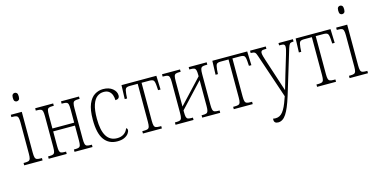

<svg xmlns="http://www.w3.org/2000/svg" viewBox="-90 -1231 3891 1968"><g transform="rotate(-15 1856.0 -247.0)"><path d="M129 -653Q116 -653 107 -662.5Q98 -672 98 -698Q98 -723 107 -733Q116 -743 129 -743Q143 -743 152 -733Q161 -723 161 -698Q161 -672 152 -662.5Q143 -653 129 -653ZM32 0V-25H47Q72 -25 85.5 -30Q99 -35 104 -52Q109 -69 109 -104V-432Q109 -467 104 -484Q99 -501 85.5 -506Q72 -511 47 -511H33V-536H150V-104Q150 -69 155 -52Q160 -35 173.5 -30Q187 -25 212 -25H227V0Z M292 0V-25H306Q331 -25 344.5 -30Q358 -35 363 -52Q368 -69 368 -104V-432Q368 -467 363 -484Q358 -501 344.5 -506Q331 -511 306 -511H292V-536H483V-511H468Q444 -511 431 -506Q418 -501 413.5 -484.5Q409 -468 409 -433V-290H640V-433Q640 -468 635.5 -484.5Q631 -501 618 -506Q605 -511 581 -511H566V-536H757V-511H743Q718 -511 704.5 -506Q691 -501 686 -484Q681 -467 681 -432V-104Q681 -69 686 -52Q691 -35 704.5 -30Q718 -25 743 -25H757V0H566V-25H581Q605 -25 618 -30Q631 -35 635.5 -51.5Q640 -68 640 -103V-259H409V-103Q409 -68 413.5 -51.5Q418 -35 430.5 -30Q443 -25 468 -25H483V0Z M1020 10Q930 10 881 -57Q832 -124 832 -268Q832 -374 857.5 -434.5Q883 -495 924.5 -520.5Q966 -546 1013 -546Q1076 -546 1114 -515Q1152 -484 1152 -442Q1152 -404 1108 -403Q1108 -431 1099 -457Q1090 -483 1069 -499.5Q1048 -516 1013 -516Q974 -516 943 -493Q912 -470 893.5 -415.5Q875 -361 875 -268Q875 -22 1026 -22Q1068 -22 1097.5 -42Q1127 -62 1139 -97Q1153 -91 1153 -75Q1153 -58 1138.5 -38Q1124 -18 1094.5 -4Q1065 10 1020 10Z M1292 0V-25H1310Q1335 -25 1348.5 -30Q1362 -35 1367 -51.5Q1372 -68 1372 -103V-506H1289Q1256 -506 1245.5 -493.5Q1235 -481 1231 -435L1228 -389H1203L1208 -536H1578L1583 -389H1557L1554 -435Q1551 -481 1540 -493.5Q1529 -506 1496 -506H1413V-103Q1413 -68 1418 -51.5Q1423 -35 1436.5 -30Q1450 -25 1475 -25H1493V0Z M1638 0V-25H1652Q1677 -25 1690.5 -30Q1704 -35 1709 -52Q1714 -69 1714 -104V-432Q1714 -467 1709 -484Q1704 -501 1690.5 -506Q1677 -511 1652 -511H1638V-536H1829V-511H1814Q1790 -511 1777 -506Q1764 -501 1759.5 -484.5Q1755 -468 1755 -433V-162L1995 -419V-433Q1995 -468 1990 -484.5Q1985 -501 1972.5 -506Q1960 -511 1936 -511H1921V-536H2112V-511H2097Q2073 -511 2059.5 -506Q2046 -501 2041 -484Q2036 -467 2036 -432V-104Q2036 -69 2041 -52Q2046 -35 2059.5 -30Q2073 -25 2097 -25H2112V0H1921V-25H1936Q1960 -25 1972.5 -30Q1985 -35 1990 -51.5Q1995 -68 1995 -103V-378L1755 -121V-103Q1755 -68 1759.5 -51.5Q1764 -35 1776.5 -30Q1789 -25 1814 -25H1829V0Z M2256 0V-25H2274Q2299 -25 2312.5 -30Q2326 -35 2331 -51.5Q2336 -68 2336 -103V-506H2253Q2220 -506 2209.5 -493.5Q2199 -481 2195 -435L2192 -389H2167L2172 -536H2542L2547 -389H2521L2518 -435Q2515 -481 2504 -493.5Q2493 -506 2460 -506H2377V-103Q2377 -68 2382 -51.5Q2387 -35 2400.5 -30Q2414 -25 2439 -25H2457V0Z M2663 249Q2619 249 2619 210Q2619 203 2620 198Q2633 201 2648 201Q2693 201 2724.5 161Q2756 121 2785 34L2795 7L2637 -462Q2628 -492 2616.5 -501.5Q2605 -511 2576 -511H2572V-536H2739V-511H2721Q2696 -511 2688 -503.5Q2680 -496 2680 -484Q2680 -469 2686 -447Q2692 -425 2699 -404L2764 -205Q2778 -161 2790.5 -123.5Q2803 -86 2814 -52Q2824 -86 2834.5 -122Q2845 -158 2857 -200L2919 -406Q2925 -426 2930 -447Q2935 -468 2935 -483Q2935 -496 2927 -503.5Q2919 -511 2894 -511H2874V-536H3027V-511H3025Q2996 -511 2986.5 -500Q2977 -489 2967 -458L2823 15Q2785 138 2748 193.5Q2711 249 2663 249Z M3140 0V-25H3158Q3183 -25 3196.5 -30Q3210 -35 3215 -51.5Q3220 -68 3220 -103V-506H3137Q3104 -506 3093.5 -493.5Q3083 -481 3079 -435L3076 -389H3051L3056 -536H3426L3431 -389H3405L3402 -435Q3399 -481 3388 -493.5Q3377 -506 3344 -506H3261V-103Q3261 -68 3266 -51.5Q3271 -35 3284.5 -30Q3298 -25 3323 -25H3341V0Z M3582 -653Q3569 -653 3560 -662.5Q3551 -672 3551 -698Q3551 -723 3560 -733Q3569 -743 3582 -743Q3596 -743 3605 -733Q3614 -723 3614 -698Q3614 -672 3605 -662.5Q3596 -653 3582 -653ZM3485 0V-25H3500Q3525 -25 3538.5 -30Q3552 -35 3557 -52Q3562 -69 3562 -104V-432Q3562 -467 3557 -484Q3552 -501 3538.5 -506Q3525 -511 3500 -511H3486V-536H3603V-104Q3603 -69 3608 -52Q3613 -35 3626.5 -30Q3640 -25 3665 -25H3680V0Z"/></g></svg>

Font: Noto Serif Condensed ExtraLight
Style: Regular
Weight: 200
Width: 3
Designer: Monotype Design Team
Foundry: Monotype Imaging Inc.
Version: Version 2.013; ttfautohint (v1.8.4.7-5d5b)